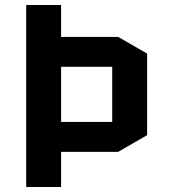

<svg xmlns="http://www.w3.org/2000/svg" viewBox="-20 -750 685 770"><path d="M85 0V-730H225V-602H454L570 -535V-208L454 -141H225V0ZM225 -482V-261H430V-482Z"/></svg>

Font: Quantico
Style: Bold
Weight: 700
Designer: Matt Desmond
Foundry: MADtype
Version: Version 2.002